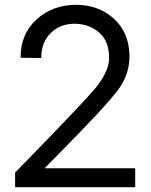

<svg xmlns="http://www.w3.org/2000/svg" viewBox="-20 -781 632 801"><path d="M43 0H544V-79H166C180 -93 199.7 -113 225 -139C356.3 -271.7 438.8 -360.7 472.5 -406C506.2 -451.3 522 -500.7 520 -554C518 -616 496.2 -665.8 454.5 -703.5C412.8 -741.2 361 -760.3 299 -761C232.3 -761 176.7 -740.5 132 -699.5C87.3 -658.5 65.3 -605.3 66 -540L152 -539C152 -583 165.5 -618 192.5 -644C219.5 -670 253.7 -682.7 295 -682C335 -680.7 368.3 -668 395 -644C421.7 -620 435 -586 435 -542V-529C432.3 -497 414.7 -460 382 -418C352 -381.3 263.7 -287.7 117 -137C85 -104.3 60.3 -79 43 -61Z"/></svg>

Font: Orkney
Style: Regular
Weight: 400
Designer: Samuel Oakes and Alfredo Marco Pradil
Foundry: Alfredo Marco Pradil
Version: 1.0; ttfautohint (v1.5)